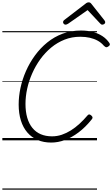

<svg xmlns="http://www.w3.org/2000/svg" viewBox="-20 -1195 956 1635"><path d="M416 19Q352 19 301 -2.5Q250 -24 213.5 -66Q177 -108 158 -168.5Q139 -229 139 -305Q139 -374 154.5 -446.5Q170 -519 201 -589.5Q232 -660 277.5 -722.5Q323 -785 382 -833Q441 -881 513 -908Q585 -935 670 -935Q725 -935 770.5 -923Q816 -911 852 -887.5Q888 -864 912 -828Q918 -819 914.5 -811.5Q911 -804 899 -797Q889 -791 882.5 -793Q876 -795 864 -806Q842 -832 812 -848.5Q782 -865 745 -873.5Q708 -882 663 -882Q592 -882 530 -857.5Q468 -833 416 -790Q364 -747 323.5 -691Q283 -635 254.5 -570.5Q226 -506 211.5 -439.5Q197 -373 197 -310Q197 -244 212 -192.5Q227 -141 256 -105.5Q285 -70 327 -52Q369 -34 423 -34Q466 -34 506 -47.5Q546 -61 583.5 -84.5Q621 -108 656.5 -140.5Q692 -173 726 -213Q734 -222 741.5 -220.5Q749 -219 758 -211Q767 -203 768 -195Q769 -187 760 -177Q707 -111 649 -67.5Q591 -24 532.5 -2.5Q474 19 416 19ZM538 -985Q529 -985 523 -992Q517 -999 517 -1006Q517 -1012 519 -1015.5Q521 -1019 525 -1023L705 -1161Q714 -1169 721 -1172Q728 -1175 736 -1175Q743 -1175 748.5 -1171.5Q754 -1168 760 -1160L870 -1021Q873 -1017 874.5 -1013Q876 -1009 876 -1005Q876 -996 867.5 -990.5Q859 -985 852 -985Q846 -985 841.5 -987.5Q837 -990 833 -995L726 -1109L560 -993Q553 -989 548 -987Q543 -985 538 -985ZM0 410H806V420H0ZM0 -20H806V0H0ZM0 -505H806V-500H0ZM0 -930H806V-920H0Z"/></svg>

Font: Playwrite DE LA Guides
Style: Regular
Weight: 400
Designer: Veronika Burian, José Scaglione
Foundry: TypeTogether
Version: Version 1.003